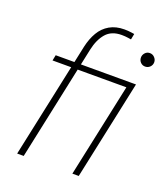

<svg xmlns="http://www.w3.org/2000/svg" viewBox="-141 -867 835 964"><g transform="rotate(20 277.0 -385.0)"><path d="M477 -500H71L80 -530H486ZM99 0H64L196 -619Q206 -664 226 -698Q246 -732 279 -751Q312 -770 357 -770Q377 -770 394 -767.5Q411 -765 411 -765L405 -734Q405 -734 388.5 -736.5Q372 -739 354 -739Q300 -739 271 -705.5Q242 -672 230 -616ZM335 -500H71L77 -530H341ZM393 0H359L472 -530H506ZM518 -630Q503 -630 493 -640.5Q483 -651 483 -666Q483 -680 493 -691Q503 -702 518 -702Q533 -702 543.5 -691Q554 -680 554 -666Q554 -651 543.5 -640.5Q533 -630 518 -630Z"/></g></svg>

Font: Be Vietnam Pro Variable Thin
Style: Italic
Weight: 100
Italic angle: -12°
Designer: Lam Bao, Tony Le, Vietanh Nguyen
Foundry: Yellow Type Foundry
Version: Version 1.002